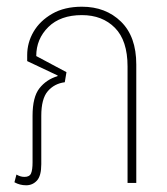

<svg xmlns="http://www.w3.org/2000/svg" viewBox="-20 -545 498 572"><path d="M58 7Q39 7 23 -2L29 -25Q34 -22 40 -20Q46 -18 53 -18Q68 -18 72.5 -28.5Q77 -39 77 -61V-200Q77 -256 97.5 -282Q118 -308 151 -318L152 -320L61 -363V-381Q61 -418 80 -450.5Q99 -483 135.5 -504Q172 -525 224 -525Q295 -525 340.5 -480.5Q386 -436 386 -353V0H360V-347Q360 -424 322.5 -462Q285 -500 224 -500Q160 -500 124 -464.5Q88 -429 88 -378L178 -330L173 -300Q142 -296 122.5 -273.5Q103 -251 103 -200V-56Q103 -21 90 -7Q77 7 58 7Z"/></svg>

Font: Noto Sans Thai UI Cond Thin
Style: Regular
Weight: 100
Width: 3
Designer: Monotype Design Team
Foundry: Monotype Imaging Inc.
Version: Version 2.000